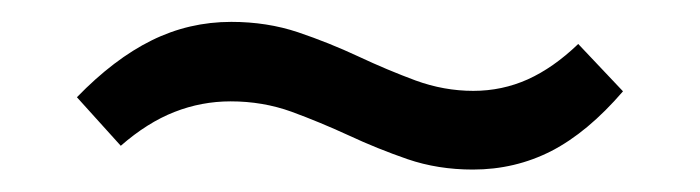

<svg xmlns="http://www.w3.org/2000/svg" viewBox="-20 -387 627 172"><path d="M403.6 -235.1Q372.3 -235.1 345.1 -244.4Q317.9 -253.8 292.4 -265.7Q266.8 -277.5 241.2 -286.9Q215.5 -296.2 186.6 -296.2Q160.5 -296.2 136.3 -286.7Q112 -277.2 88.2 -256.4L48.9 -299.9Q82.2 -334.2 115.8 -350.8Q149.3 -367.4 187.2 -367.4Q219.2 -367.4 247 -358.1Q274.8 -348.7 300.9 -336.5Q326.9 -324.3 352.3 -314.9Q377.8 -305.6 404 -305.6Q429.8 -305.6 452.8 -315.9Q475.8 -326.3 498 -347.6L538.1 -305.2Q506.4 -268.4 473.9 -251.7Q441.4 -235.1 403.6 -235.1Z"/></svg>

Font: Yaldevi ExtraLight
Style: Regular
Weight: 200
Designer: Sol Matas, Rajitha Manaperi, Kosala Senevirathne
Foundry: Mooniak
Version: Version 1.100